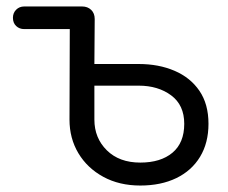

<svg xmlns="http://www.w3.org/2000/svg" viewBox="-20 -567 705 594"><path d="M414 7Q349 7 299.5 -20Q250 -47 222.5 -93Q195 -139 195 -197L196 -509Q197 -526 207.5 -536.5Q218 -547 234 -547Q251 -547 262 -536.5Q273 -526 273 -508L272 -369H409Q471 -369 520 -348Q569 -327 597 -286Q625 -245 625 -184Q625 -125 599 -82Q573 -39 525.5 -16Q478 7 414 7ZM414 -64Q477 -64 513.5 -94.5Q550 -125 550 -184Q550 -242 509.5 -272Q469 -302 409 -302H272V-197Q272 -140 310.5 -102Q349 -64 414 -64ZM55 -477Q40 -477 30 -486.5Q20 -496 20 -512Q20 -527 30 -537Q40 -547 55 -547H234V-477Z"/></svg>

Font: Comfortaa
Style: Regular
Weight: 400
Designer: Johan Aakerlund
Foundry: Johan Aakerlund
Version: Version 3.104; ttfautohint (v1.8.1.43-b0c9)